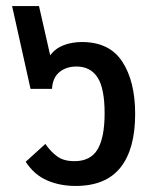

<svg xmlns="http://www.w3.org/2000/svg" viewBox="-20 -604 518 635"><path d="M230 11Q178 11 135.5 -7.5Q93 -26 65 -69L130 -128Q148 -102 169.5 -86.5Q191 -71 226 -71Q280 -71 303 -110.5Q326 -150 326 -229Q326 -312 302.5 -348Q279 -384 233 -384Q199 -384 176.5 -365.5Q154 -347 152 -310H81L20 -584H109L146 -421Q163 -444 190.5 -454.5Q218 -465 251 -465Q342 -465 384.5 -400Q427 -335 427 -227Q427 -111 378.5 -50Q330 11 230 11Z"/></svg>

Font: Noto Sans Thai SemCond Med
Style: Regular
Weight: 500
Width: 4
Designer: Monotype Design Team
Foundry: Monotype Imaging Inc.
Version: Version 2.002; ttfautohint (v1.8.4.7-5d5b)